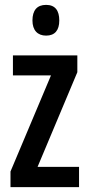

<svg xmlns="http://www.w3.org/2000/svg" viewBox="-20 -767 364 787"><path d="M169 -747C132 -747 113 -725 113 -683C113 -643 134 -621 169 -621C205 -621 223 -643 223 -683C223 -724 206 -747 169 -747ZM304 0V-83H134L297 -471V-540H33V-458H189L23 -64V0Z"/></svg>

Font: Noto Sans Bengali ExtraCondensed Medium
Style: Regular
Weight: 500
Width: 2
Designer: Joana Ranito - Universal Thirst; Jelle Bosma - Monotype Design Team
Foundry: Universal Thirst ehf.
Version: Version 3.000